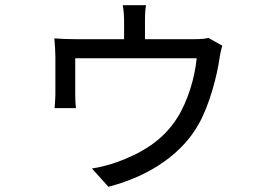

<svg xmlns="http://www.w3.org/2000/svg" viewBox="-20 -641 1040 735"><path d="M539 -621H450C454 -597 455 -578 455 -562V-491H272C244 -491 211 -492 188 -494C190 -476 192 -442 192 -424V-279C192 -263 190 -241 189 -227H271C269 -239 268 -261 268 -275V-418H733C726 -346 700 -255 658 -189C601 -99 515 -52 427 -20C405 -12 362 0 332 4L395 74C565 30 682 -61 740 -165C784 -242 811 -355 820 -415C822 -431 827 -454 831 -466L778 -496C768 -493 751 -491 722 -491H535V-562C535 -578 535 -597 539 -621Z"/></svg>

Font: Microsoft YaHei
Style: Regular
Weight: 400
Designer: Ryoko NISHIZUKA 西塚涼子 (kana, bopomofo & ideographs); Paul D. Hunt (Latin, Greek & Cyrillic); Sandoll Communications 산돌커뮤니
Foundry: Adobe
Version: Version 2.001;hotconv 1.0.111;makeotfexe 2.5.65597